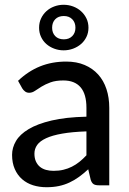

<svg xmlns="http://www.w3.org/2000/svg" viewBox="-20 -775 540 803"><path d="M143.5 -659Q143.5 -680.5 151.8 -698Q160 -715.5 174 -728.2Q188 -741 206.8 -748Q225.5 -755 246 -755Q267 -755 285.8 -748Q304.5 -741 318.8 -728.2Q333 -715.5 341.5 -698Q350 -680.5 350 -659Q350 -638 341.5 -620.5Q333 -603 318.8 -590.8Q304.5 -578.5 285.8 -571.5Q267 -564.5 246 -564.5Q225.5 -564.5 206.8 -571.5Q188 -578.5 174 -590.8Q160 -603 151.8 -620.5Q143.5 -638 143.5 -659ZM198 -659Q198 -637.5 211 -624Q224 -610.5 247 -610.5Q269 -610.5 282.2 -624Q295.5 -637.5 295.5 -659Q295.5 -681 282.2 -694.5Q269 -708 247 -708Q224 -708 211 -694.5Q198 -681 198 -659ZM341.5 -225.5Q282 -223.5 240.5 -216.2Q199 -209 173 -197Q147 -185 135.5 -168.8Q124 -152.5 124 -132.5Q124 -113.5 130.2 -99.8Q136.5 -86 147.2 -77.2Q158 -68.5 172.5 -64.5Q187 -60.5 204 -60.5Q226.5 -60.5 245.2 -65Q264 -69.5 280.5 -77.8Q297 -86 312 -98Q327 -110 341.5 -125.5ZM55.5 -437Q98 -477.5 147.8 -497.5Q197.5 -517.5 257 -517.5Q300.5 -517.5 334 -503.2Q367.5 -489 390.5 -463.5Q413.5 -438 425.2 -402.5Q437 -367 437 -324V0H393.5Q379 0 371.5 -4.8Q364 -9.5 359.5 -22.5L349 -67Q329.5 -49 310.5 -35.2Q291.5 -21.5 270.8 -11.8Q250 -2 226.5 3Q203 8 174.5 8Q144.5 8 118.2 -0.2Q92 -8.5 72.5 -25.5Q53 -42.5 41.8 -68Q30.5 -93.5 30.5 -127.5Q30.5 -157.5 46.8 -185.2Q63 -213 99.8 -235Q136.5 -257 195.8 -271Q255 -285 341.5 -287V-324Q341.5 -381.5 317 -410Q292.5 -438.5 245 -438.5Q213 -438.5 191.2 -430.5Q169.5 -422.5 153.8 -412.8Q138 -403 126.2 -395Q114.5 -387 102 -387Q92 -387 84.8 -392.5Q77.5 -398 73 -405.5Z"/></svg>

Font: TypoPRO Lato
Style: Regular
Weight: 500
Designer: Lukasz Dziedzic with Adam Twardoch and Botio Nikoltchev
Foundry: tyPoland Lukasz Dziedzic
Version: Version 2.010; 2014-09-01; http://www.latofonts.com/